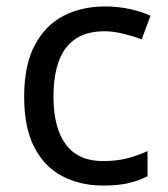

<svg xmlns="http://www.w3.org/2000/svg" viewBox="-20 -566 520 596"><path d="M300 10Q229 10 173.5 -19Q118 -48 86.5 -109Q55 -170 55 -265Q55 -364 88 -426Q121 -488 177.5 -517Q234 -546 306 -546Q347 -546 385 -537.5Q423 -529 447 -517L420 -444Q396 -453 364 -461Q332 -469 304 -469Q146 -469 146 -266Q146 -169 184.5 -117.5Q223 -66 299 -66Q343 -66 376.5 -75Q410 -84 438 -97V-19Q411 -5 378.5 2.5Q346 10 300 10Z"/></svg>

Font: Noto Sans IKEA
Style: Regular
Weight: 400
Designer: Monotype Design Team
Foundry: Monotype Imaging Inc.
Version: Version 2.001